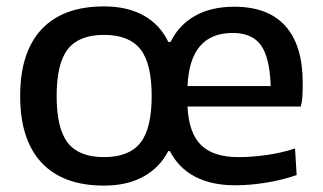

<svg xmlns="http://www.w3.org/2000/svg" viewBox="-20 -570 1010 600"><path d="M715 9Q640 9 588.5 -18.5Q537 -46 511 -98H506Q479 -46 428 -18Q377 10 305 10Q177 10 110 -61.5Q43 -133 43 -270Q43 -407 110 -478.5Q177 -550 305 -550Q378 -550 429 -521.5Q480 -493 506 -439H513Q539 -492 589.5 -520.5Q640 -549 712 -549Q818 -549 872 -488.5Q926 -428 926 -311Q926 -287 925 -269.5Q924 -252 920 -237H566Q570 -154 608.5 -116.5Q647 -79 725 -79Q766 -79 812.5 -85.5Q859 -92 902 -106L907 -23Q865 -8 813.5 0.5Q762 9 715 9ZM305 -79Q383 -79 418.5 -123.5Q454 -168 454 -270Q454 -372 418.5 -416.5Q383 -461 305 -461Q227 -461 192 -416.5Q157 -372 157 -270Q157 -168 192 -123.5Q227 -79 305 -79ZM826 -301Q823 -390 795.5 -428.5Q768 -467 707 -467Q573 -467 566 -301Z"/></svg>

Font: Encode Sans Normal
Style: Medium
Weight: 500
Designer: Pablo Impallari, Andres Torresi
Foundry: Pablo Impallari, Andres Torresi
Version: Version 1.000; ttfautohint (v1.00) -l 8 -r 50 -G 200 -x 14 -